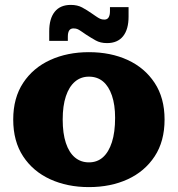

<svg xmlns="http://www.w3.org/2000/svg" viewBox="-20 -752 726 784"><path d="M343 12Q255 12 185 -20Q115 -52 74.5 -113.5Q34 -175 34 -264Q34 -352 74.5 -413.5Q115 -475 185 -507Q255 -539 343 -539Q432 -539 501.5 -507Q571 -475 611.5 -413.5Q652 -352 652 -264Q652 -175 611.5 -113.5Q571 -52 501.5 -20Q432 12 343 12ZM343 -89Q377 -89 400.5 -110Q424 -131 437 -171.5Q450 -212 450 -271Q450 -324 437 -362Q424 -400 400.5 -419.5Q377 -439 343 -439Q310 -439 286 -418.5Q262 -398 249 -359Q236 -320 236 -264Q236 -207 249 -168Q262 -129 286 -109Q310 -89 343 -89ZM417 -576Q390 -576 370.5 -587Q351 -598 331 -611L315 -622L355 -697L371 -686Q381 -679 388.5 -675.5Q396 -672 406 -672Q418 -672 423.5 -681Q429 -690 429 -706V-723H505V-684Q505 -632 482.5 -604Q460 -576 417 -576ZM181 -624Q181 -676 203.5 -704Q226 -732 269 -732Q296 -732 315.5 -721.5Q335 -711 355 -697L371 -686L331 -611L315 -622Q305 -629 298 -632.5Q291 -636 280 -636Q268 -636 262.5 -627.5Q257 -619 257 -602V-585H181Z"/></svg>

Font: Montagu Slab 24pt
Style: Bold
Weight: 700
Designer: Florian Karsten
Foundry: Florian Karsten
Version: Version 1.000